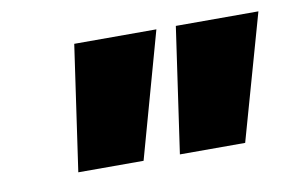

<svg xmlns="http://www.w3.org/2000/svg" viewBox="-42 -779 591 389"><g transform="rotate(-10 254.0 -585.0)"><path d="M300.8 -456.1 337.9 -713.9H507.8L435.1 -456.1ZM91.8 -456.1 128.9 -713.9H297.9L226.1 -456.1Z"/></g></svg>

Font: Open Sans Condensed ExtraBold
Style: Italic
Weight: 800
Width: 3
Italic angle: -12°
Designer: Monotype Design Team
Foundry: Monotype Imaging Inc.
Version: Version 3.003; ttfautohint (v1.8.4)